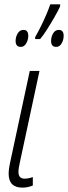

<svg xmlns="http://www.w3.org/2000/svg" viewBox="-20 -858 314 888"><path d="M84 9.8Q20 9.8 20 -54.7Q20 -76.7 28.8 -115.7L117.7 -529.8H162.6L73.2 -113.3Q65.4 -81.1 65.4 -62.5Q65.4 -31.7 93.8 -31.7Q111.8 -31.7 131.8 -39.1V0Q121.6 4.4 109.1 7.1Q96.7 9.8 84 9.8ZM142.6 -677.2V-686.5Q153.8 -705.6 168 -733.9Q182.1 -762.2 194.3 -790.8Q206.5 -819.3 212.4 -837.9H258.3L257.8 -828.1Q250 -810.5 232.9 -780.5Q215.8 -750.5 197.3 -721.4Q178.7 -692.4 165.5 -677.2ZM76.2 -641.1Q52.2 -641.1 52.2 -668.9Q52.2 -687 61.8 -703.4Q71.3 -719.7 88.4 -719.7Q110.8 -719.7 110.8 -692.4Q110.8 -673.8 101.3 -657.5Q91.8 -641.1 76.2 -641.1ZM239.7 -641.1Q216.3 -641.1 216.3 -668.9Q216.3 -687 225.6 -703.4Q234.9 -719.7 252 -719.7Q274.4 -719.7 274.4 -692.4Q274.4 -673.8 265.1 -657.5Q255.9 -641.1 239.7 -641.1Z"/></svg>

Font: Open Sans Condensed Light
Style: Italic
Weight: 300
Width: 3
Italic angle: -12°
Designer: Monotype Design Team
Foundry: Monotype Imaging Inc.
Version: Version 3.000; ttfautohint (v1.8.4)